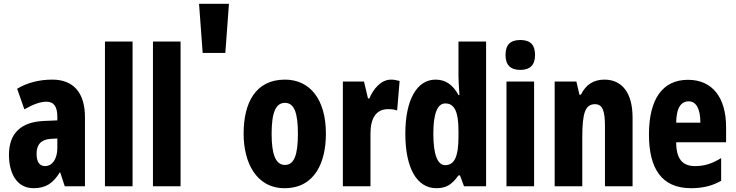

<svg xmlns="http://www.w3.org/2000/svg" viewBox="-20 -978 3862 1008"><path d="M255 -560C184 -560 121 -543 70 -512L108 -404C155 -431 192 -444 224 -444C263 -444 281 -418 281 -365V-346L211 -343C92 -338 27 -280 27 -165C27 -76 63 10 156 10C222 10 259 -17 294 -73H296L320 0H426V-363C426 -494 363 -560 255 -560ZM247 -249 281 -251V-201C281 -143 254 -106 217 -106C188 -106 172 -127 172 -171C172 -220 197 -246 247 -249Z M676 0V-760H531V0Z M928 0V-760H783V0Z M1044 -700H1163L1182 -958H1025Z M1691 -276C1691 -458 1606 -560 1476 -560C1322 -560 1259 -439 1259 -276C1259 -125 1325 10 1474 10C1635 10 1691 -129 1691 -276ZM1406 -275C1406 -386 1427 -438 1476 -438C1525 -438 1544 -385 1544 -276C1544 -166 1525 -112 1476 -112C1427 -112 1406 -168 1406 -275Z M2033 -560C1979 -560 1939 -509 1919 -461H1912L1891 -550H1780V0H1925V-278C1925 -357 1955 -405 2017 -405C2037 -405 2052 -403 2065 -398L2078 -553C2059 -558 2046 -560 2033 -560Z M2271 10C2324 10 2353 -10 2387 -57H2395L2416 0H2532V-760H2387V-578C2387 -557 2389 -525 2392 -479H2387C2357 -535 2317 -560 2267 -560C2168 -560 2108 -453 2108 -276C2108 -98 2167 10 2271 10ZM2317 -111C2277 -111 2255 -166 2255 -277C2255 -381 2276 -435 2318 -435C2366 -435 2387 -391 2387 -292V-261C2387 -156 2366 -111 2317 -111Z M2712 -768C2658 -768 2634 -742 2634 -689C2634 -637 2660 -611 2712 -611C2763 -611 2789 -637 2789 -689C2789 -741 2766 -768 2712 -768ZM2784 -550H2639V0H2784Z M3153 -560C3096 -560 3055 -533 3030 -481H3022L3006 -550H2892V0H3037V-258C3037 -386 3053 -431 3104 -431C3145 -431 3156 -392 3156 -316V0H3301V-361C3301 -489 3247 -560 3153 -560Z M3592 -559C3457 -559 3387 -456 3387 -272C3387 -94 3453 10 3608 10C3668 10 3720 -2 3766 -29V-148C3717 -118 3677 -106 3629 -106C3562 -106 3530 -145 3530 -231H3792V-310C3792 -466 3720 -559 3592 -559ZM3596 -446C3634 -446 3657 -408 3657 -334H3530C3531 -415 3557 -446 3596 -446Z"/></svg>

Font: Noto Sans Khmer UI ExtraCondensed ExtraBold
Style: Regular
Weight: 800
Width: 2
Designer: Danh Hong and the Monotype Design Team
Foundry: Monotype Imaging Inc.
Version: Version 2.002